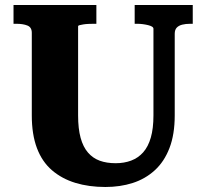

<svg xmlns="http://www.w3.org/2000/svg" viewBox="-20 -730 824 767"><path d="M292 -269Q292 -216 302 -179.5Q312 -143 331.5 -120.5Q351 -98 378.5 -88Q406 -78 442 -78Q476 -78 504 -88.5Q532 -99 552 -121.5Q572 -144 582.5 -180.5Q593 -217 593 -269V-615Q593 -620 587.5 -623.5Q582 -627 572 -629.5Q562 -632 550.5 -633.5Q539 -635 528 -635H518V-710H750V-635H740Q722 -635 708 -631.5Q694 -628 686 -619.5Q678 -611 678 -595V-269Q678 -193 657 -138.5Q636 -84 598 -49.5Q560 -15 510 1Q460 17 401 17Q335 17 281 0.5Q227 -16 187.5 -50Q148 -84 127.5 -138.5Q107 -193 107 -269V-599Q107 -621 89.5 -628Q72 -635 45 -635H34V-710H365V-635H355Q345 -635 333.5 -634.5Q322 -634 313 -632.5Q304 -631 298 -629.5Q292 -628 292 -625Z"/></svg>

Font: Roboto Serif
Style: Bold
Weight: 700
Designer: Greg Gazdowicz
Foundry: Commercial Type
Version: Version 1.008